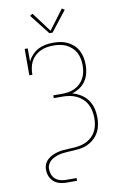

<svg xmlns="http://www.w3.org/2000/svg" viewBox="-120 -1027 840 1299"><g transform="rotate(-10 300.0 -378.0)"><path d="M230 205Q214 205 198 202.5Q182 200 167.5 194Q153 188 141 177.5Q129 167 121 153.5Q113 140 109.5 124.5Q106 109 106 93Q106 74 114 56Q122 38 137 25Q152 12 169.5 4Q187 -4 206 -9Q225 -14 244 -15.5Q263 -17 282.5 -18Q302 -19 321 -20Q340 -21 359 -25Q378 -29 396 -36.5Q414 -44 429.5 -56Q445 -68 457 -83.5Q469 -99 476 -117Q483 -135 486 -154Q489 -173 489 -193Q489 -217 484 -242Q479 -267 467.5 -288.5Q456 -310 437.5 -327Q419 -344 396.5 -354.5Q374 -365 349.5 -369Q325 -373 300 -373H242V-392H300Q323 -392 345.5 -395.5Q368 -399 388.5 -408.5Q409 -418 426 -434Q443 -450 453.5 -470Q464 -490 468.5 -512.5Q473 -535 473 -558Q473 -581 468.5 -603.5Q464 -626 453.5 -646Q443 -666 426 -681.5Q409 -697 388.5 -707Q368 -717 345.5 -720.5Q323 -724 300 -724Q300 -724 300 -724Q300 -724 300 -724Q277 -724 254 -720Q231 -716 210.5 -706Q190 -696 173 -680Q156 -664 145.5 -643.5Q135 -623 131 -600Q127 -577 127 -554H106V-735H127V-644Q138 -668 156.5 -688Q175 -708 198.5 -720.5Q222 -733 248.5 -738Q275 -743 302 -743Q302 -743 302 -743Q302 -743 302 -743Q328 -743 353 -739Q378 -735 400.5 -724Q423 -713 442 -695.5Q461 -678 472.5 -655.5Q484 -633 489 -608Q494 -583 494 -558Q494 -529 487 -500Q480 -471 463.5 -447Q447 -423 422.5 -407Q398 -391 370 -383Q401 -375 429 -357.5Q457 -340 475.5 -314Q494 -288 502 -256.5Q510 -225 510 -192Q510 -173 507 -154Q504 -135 498 -116.5Q492 -98 481 -81.5Q470 -65 456 -52Q442 -39 425.5 -29Q409 -19 390.5 -13Q372 -7 352.5 -4.5Q333 -2 314 -1Q295 0 275.5 1Q256 2 237 4.5Q218 7 199.5 13Q181 19 164.5 29.5Q148 40 137.5 57Q127 74 127 93Q127 113 134 132Q141 151 156 163.5Q171 176 190.5 181Q210 186 230 186H300V205ZM289 -811 181 -949 199 -961 300 -826 401 -961 419 -949 311 -811Z"/></g></svg>

Font: Iosevka Curly Slab ThEx
Style: Regular
Weight: 100
Width: 7
Monospace: yes
Designer: Belleve Invis
Foundry: Belleve Invis
Version: Version 11.1.0; ttfautohint (v1.8.3)